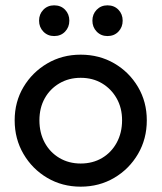

<svg xmlns="http://www.w3.org/2000/svg" viewBox="-20 -690 606 720"><path d="M282.5 10Q213.2 10 157.1 -23.1Q101 -56.2 68 -112.8Q35 -169.2 35 -238.8Q35 -308 68 -363.5Q101 -419 157.1 -452Q213.2 -485 282.5 -485Q352.2 -485 408.4 -452.4Q464.5 -419.8 497.5 -363.9Q530.5 -308 530.5 -238.8Q530.5 -169 497.5 -112.6Q464.5 -56.2 408.4 -23.1Q352.2 10 282.5 10ZM282.5 -76.8Q327.8 -76.8 362.9 -97.6Q398 -118.5 417.9 -155.4Q437.8 -192.2 437.8 -239Q437.8 -285.2 417.5 -321Q397.2 -356.8 362.5 -377.5Q327.8 -398.2 282.5 -398.2Q238 -398.2 202.8 -377.5Q167.5 -356.8 147.6 -321Q127.8 -285.2 127.8 -238.8Q127.8 -192 147.6 -155.2Q167.5 -118.5 202.8 -97.6Q238 -76.8 282.5 -76.8ZM183 -554.8Q158.8 -554.8 142.6 -571.5Q126.5 -588.2 126.5 -612.5Q126.5 -637 142.6 -653.5Q158.8 -670 183 -670Q208.2 -670 224.1 -653.5Q240 -637 240 -612.5Q240 -588.2 224.1 -571.5Q208.2 -554.8 183 -554.8ZM383 -554.8Q358.8 -554.8 342.6 -571.5Q326.5 -588.2 326.5 -612.5Q326.5 -637 342.6 -653.5Q358.8 -670 383 -670Q408.2 -670 424.1 -653.5Q440 -637 440 -612.5Q440 -588.2 424.1 -571.5Q408.2 -554.8 383 -554.8Z"/></svg>

Font: Outfit Thin
Style: Regular
Weight: 100
Designer: Rodrigo Fuenzalida
Foundry: fragTYPE
Version: Version 1.100;gftools[0.9.27]